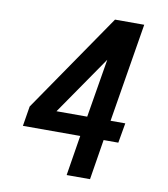

<svg xmlns="http://www.w3.org/2000/svg" viewBox="-82 -805 765 874"><g transform="rotate(10 300.0 -367.5)"><path d="M285 0 315 -186H50L65 -278L379 -735H514L439 -278H507L491 -186H423L393 0ZM189 -278H331L376 -549L363 -530Z"/></g></svg>

Font: Iosevka SS04 SmBd Ex Obl
Style: Regular
Weight: 600
Width: 7
Italic angle: -9°
Monospace: yes
Designer: Belleve Invis
Foundry: Belleve Invis
Version: Version 19.0.0; ttfautohint (v1.8.4)